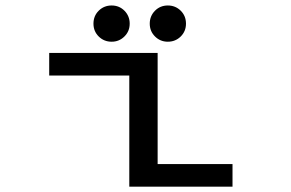

<svg xmlns="http://www.w3.org/2000/svg" viewBox="-20 -698 1090 718"><path d="M397.5 -542Q369 -542 349.2 -561.5Q329.5 -581 329.5 -609.5Q329.5 -638.5 349.2 -658Q369 -677.5 397.5 -677.5Q426 -677.5 445.5 -657.8Q465 -638 465 -609.5Q465 -581 445.2 -561.5Q425.5 -542 397.5 -542ZM607.5 -542Q579.5 -542 559.8 -561.5Q540 -581 540 -609.5Q540 -638 559.5 -657.8Q579 -677.5 607.5 -677.5Q636 -677.5 655.8 -658Q675.5 -638.5 675.5 -609.5Q675.5 -581 655.8 -561.5Q636 -542 607.5 -542ZM569.5 -84.5H849.5V0H463.5V-415.5H164V-500H569.5Z"/></svg>

Font: League Mono Extended
Style: Regular
Weight: 400
Width: 9
Designer: Tyler Finck
Foundry: The League of Moveable Type / Tyler Finck
Version: Version 2.210